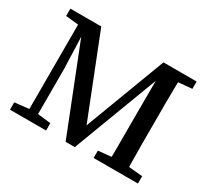

<svg xmlns="http://www.w3.org/2000/svg" viewBox="-133 -877 1177 1088"><g transform="rotate(30 455.5 -333.5)"><path d="M34 0V-48L143 -60H168L270 -48V0ZM44 -619V-667H171L172 -607H158ZM127 0V-667H173L184 -354V0ZM398 0 153 -620H140V-667H246L468 -105H442L462 -161L653 -667H707V-620H691L667 -553L458 0ZM581 0V-48L702 -60H740L871 -48V0ZM665 0Q667 -52 667 -104Q667 -156 667 -208.5Q667 -261 667 -311L668 -667H782Q781 -617 780 -565Q779 -513 779 -461.5Q779 -410 779 -357V-310Q779 -258 779 -206.5Q779 -155 780 -103.5Q781 -52 782 0ZM727 -607V-667H870V-619L740 -607Z"/></g></svg>

Font: Source Serif 4 18pt Medium
Style: Regular
Weight: 500
Designer: Frank Grießhammer
Foundry: Adobe Systems Incorporated
Version: Version 4.004;hotconv 1.0.116;makeotfexe 2.5.65601